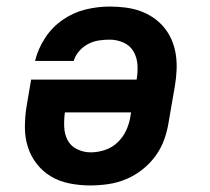

<svg xmlns="http://www.w3.org/2000/svg" viewBox="-20 -558 640 586"><path d="M255 8Q224 8 193 2Q162 -4 136.5 -19Q111 -34 92.5 -57.5Q74 -81 65 -109.5Q56 -138 56 -169.5Q56 -201 61 -233L75 -315H397Q401 -338 399.5 -360.5Q398 -383 387.5 -401Q377 -419 357 -428Q337 -437 315 -437Q298 -437 281.5 -434.5Q265 -432 249.5 -424Q234 -416 222 -402.5Q210 -389 205 -372H87Q96 -409 117.5 -442Q139 -475 171.5 -497.5Q204 -520 241 -529Q278 -538 315 -538Q339 -538 362.5 -535Q386 -532 407.5 -524.5Q429 -517 448 -504Q467 -491 481 -474Q495 -457 504 -436Q513 -415 516.5 -392Q520 -369 519 -345Q518 -321 514 -297L495 -187Q491 -160 481.5 -133Q472 -106 455 -82.5Q438 -59 414.5 -40.5Q391 -22 364.5 -11Q338 0 310 4Q282 8 255 8ZM257 -93Q279 -93 301 -100.5Q323 -108 339.5 -124Q356 -140 365.5 -161Q375 -182 378 -203L380 -215H178Q175 -192 176 -170Q177 -148 186.5 -130Q196 -112 215.5 -102.5Q235 -93 257 -93Z"/></svg>

Font: Iosevka Curly Slab ExObl
Style: Bold
Weight: 700
Width: 7
Italic angle: -9°
Monospace: yes
Designer: Belleve Invis
Foundry: Belleve Invis
Version: Version 11.0.0; ttfautohint (v1.8.3)